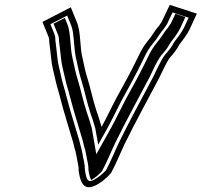

<svg xmlns="http://www.w3.org/2000/svg" viewBox="-20 -750 829 789"><path d="M154.5 -660C162.9 -639.3 171.4 -618.8 179.7 -598C181.8 -592 182.2 -586.9 182.4 -577C185.7 -554.7 187.6 -532.8 190.5 -508C193.4 -476.1 200.9 -454.5 207.2 -424C214.3 -390.4 220.9 -375.5 228.5 -344C243.8 -284.5 259.8 -235.9 276.3 -179C283.7 -157.6 283.4 -148 289.6 -130C290.7 -128.7 291.1 -127 290.8 -125L294.3 -109L296.4 -97C299.1 -81.1 304.1 -65.4 303.4 -47C308.8 -11.2 318.6 35.2 367.8 14C393.1 3.1 419.7 -19.1 436.2 -39C459.3 -81.5 472 -115.8 493.5 -161C537.9 -251.3 586.6 -339.6 632.6 -427C640.9 -442.8 665.4 -497.4 678.2 -513C697.3 -534.8 704.5 -544.2 716.6 -566C730.7 -584.6 747.7 -606.1 758.5 -628L788.9 -694L677.6 -730L646.2 -664C646 -662.7 644.6 -660.3 642.1 -657L634.2 -645C614.8 -623.7 607.6 -605.7 588.3 -583C574.5 -567 561 -545 547.9 -517C517.7 -454.2 490.5 -405.6 457.8 -346C437.5 -308 418 -265.5 397.1 -228L396.6 -231C388.9 -255.4 385.7 -269.6 377.2 -292C362.4 -335.5 351.9 -388.9 337.7 -434C331.4 -452.5 323.9 -488.7 319.6 -509C307.1 -555.2 313.2 -616.8 296.2 -658L271 -720ZM673.4 -666.1 689 -698.8 755.1 -677.4 735.8 -635.6C726.2 -616.4 710.5 -596.4 695.9 -577.1C683.7 -555.2 680 -550.2 659.9 -527.2C640.2 -503.3 618.3 -450.4 610.5 -435.6C564.6 -348.5 515.9 -260.2 471 -168.7C449.2 -123.1 436.1 -88.6 415.7 -50.7C401.6 -34.4 379.2 -16.6 360.9 -8.7C340.6 0 335 -11.6 328.8 -52.4C329 -75.2 323.7 -91.4 321.3 -104.9L319.2 -117.3L316.9 -127.6C316.7 -129.4 314.2 -140.3 313.8 -141.6C309.4 -155.2 307.9 -168.2 300.6 -189.8C283.7 -247.6 268.2 -295.1 253.1 -353.5C245.2 -386.2 238.7 -401.1 232 -432.6C225.4 -464.8 218.4 -484.7 215.6 -514.3C212.8 -538.8 210.9 -560.7 207.7 -582.9C207.3 -594.8 207.1 -599.7 203.7 -609.7C197.8 -624.4 192.7 -636.9 187.1 -650.5L256.1 -686L272.5 -645.7C286.3 -612.2 281.4 -550.8 294.9 -499.8C299.3 -478.8 306.6 -443.6 313.5 -423C327.6 -378.3 337.4 -326.8 353.2 -280.5C361.3 -259.1 364.3 -245.9 371.9 -221.7C372 -220.7 372 -221 372.1 -220.1L383.5 -155.4L418.8 -218.7C440.5 -257.6 460.3 -300.6 479.7 -337.1C512.2 -396.2 539.8 -445.6 570.5 -509.5C583 -536.2 595.1 -555.5 606.5 -568.7C630.3 -596.5 636.9 -613.7 653.4 -631.8L662 -644.8C668.6 -653.9 663.4 -644.2 673.4 -666.1ZM200 -652.6C206.2 -637.5 212.3 -622.4 218.9 -605.8C222.1 -596.7 222.3 -591.9 222.6 -580.8C225.8 -558.6 227.8 -536.6 230.6 -512C233.4 -481.7 240.5 -461.3 247 -429.6C253.8 -397.4 260.4 -382.6 268.2 -350.2C283.4 -291.5 299 -243.6 315.8 -186.1C323.2 -164.2 323.4 -154.5 328.3 -139.5C329 -138.1 331 -133 331.1 -128.6L334.2 -114.4L336.3 -102.1C338.8 -87.9 344.1 -71.4 343.7 -50.4C345.9 -35.6 349.5 -18.9 354.6 -9.8C368.8 -17.7 387.3 -32.9 399.3 -46.9C420.8 -86.9 433.4 -120.4 455.1 -166C499.9 -257.1 548.6 -345.4 594.5 -432.6C602.6 -448 624.5 -500.4 643.1 -522.9C663 -545.7 667.3 -551.5 679.6 -573.4C694.1 -592.6 710 -612.8 720 -632.9L741.7 -680L700.9 -693.2L685.3 -660.6C684 -656.9 681.7 -653.1 678.6 -648.9L670.1 -635.9C653.3 -617.4 646.4 -600 623.4 -573C611.7 -559.4 599.1 -539.3 586.4 -512.2C555.8 -448.6 528.4 -399.4 495.8 -340.2C476.1 -303.2 456.4 -260.4 435 -221.9L375.8 -116.1L356.8 -224.9C349.2 -249.1 346.1 -262.7 338 -284.3C322.4 -329.9 312.4 -381.9 298.3 -426.7C291.6 -446.6 284.2 -482.3 279.8 -503C266.7 -552.2 271.7 -614.5 257.2 -649.6L246.3 -676.4Z"/></svg>

Font: Tape
Style: Regular
Weight: 500
Foundry: Cannot Into Space Fonts
Version: Version 0.97